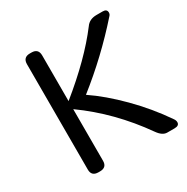

<svg xmlns="http://www.w3.org/2000/svg" viewBox="-156 -814 926 950"><g transform="rotate(-30 307.0 -339.5)"><path d="M139 -679H148Q187 -679 187 -640V-379Q360 -519 459 -650Q479 -679 520 -679H555Q579 -679 579 -659Q579 -649 572 -642Q437 -489 277 -363Q357 -309 442 -223.5Q527 -138 594 -40Q601 -30 601 -20Q601 0 574 0H532Q505 0 481 -34Q355 -213 187 -333V-38Q187 0 148 0H139Q100 0 100 -38V-640Q100 -679 139 -679Z"/></g></svg>

Font: Merge One
Style: Regular
Weight: 400
Designer: Kosal Sen
Foundry: Philatype
Version: Version 1.001